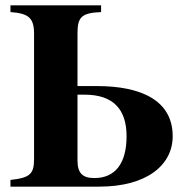

<svg xmlns="http://www.w3.org/2000/svg" viewBox="-20 -696 712 716"><path d="M357 -676H19V-651C87 -646 107 -629 107 -570V-103C107 -47 92 -33 19 -25V0H350C528 0 624 -81 624 -188C624 -323 504 -375 342 -375H269V-570C269 -630 281 -648 357 -651ZM269 -343H295C401 -343 452 -290 452 -188C452 -87 410 -32 332 -32C288 -32 269 -50 269 -98Z"/></svg>

Font: XITS
Style: Bold
Weight: 700
Designer: MicroPress Inc., with final additions and corrections provided by Coen Hoffman, Elsevier (retired)
Version: Version 1.107